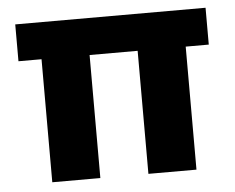

<svg xmlns="http://www.w3.org/2000/svg" viewBox="-42 -548 731 597"><g transform="rotate(-5 323.5 -249.5)"><path d="M98 0V-384H26V-499H620V-384H548V0H398V-384H248V0Z"/></g></svg>

Font: DM Sans 20pt Black
Style: Regular
Weight: 900
Version: Version 4.004;gftools[0.9.30]